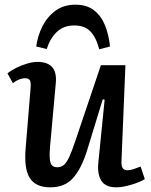

<svg xmlns="http://www.w3.org/2000/svg" viewBox="-20 -788 646 822"><path d="M12 -474Q28 -487 50.5 -498Q73 -509 97 -516Q121 -523 140 -523Q227 -523 219 -434L194 -157Q190 -109 196.5 -90.5Q203 -72 225 -72Q241 -72 252.5 -81Q264 -90 275.5 -114Q287 -138 302 -183L412 -509H517L500 -97Q498 -59 525 -59Q537 -59 552 -64Q567 -69 582 -75L600 -21Q576 -7 540 3.5Q504 14 478 14Q431 14 413.5 -15Q396 -44 401 -92L428 -361L420 -363L351 -138Q327 -64 292 -25Q257 14 195 14Q133 14 107.5 -26Q82 -66 90 -156L111 -411Q113 -437 107.5 -445Q102 -453 88 -453Q62 -453 35 -432ZM303 -768Q352 -768 383 -743.5Q414 -719 430 -678.5Q446 -638 451 -589L405 -577Q391 -629 366.5 -654Q342 -679 298 -679Q252 -679 223 -651Q194 -623 180 -578L135 -589Q141 -634 161.5 -675Q182 -716 217.5 -742Q253 -768 303 -768Z"/></svg>

Font: Literata 12pt Medium
Style: Italic
Weight: 500
Italic angle: -2°
Designer: Latin by Veronika Burian and Jose Scaglione. Greek by Irene Vlachou. Cyrillic by Vera Evstafieva
Foundry: TypeTogether
Version: Version 3.002